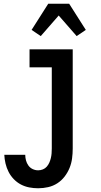

<svg xmlns="http://www.w3.org/2000/svg" viewBox="-20 -784 540 1027"><path d="M184 223Q160 223 136.5 218.5Q113 214 92 203Q71 192 54 174.5Q37 157 26 135.5Q15 114 9.5 90.5Q4 67 3 44H115Q115 59 119 74Q123 89 132 101.5Q141 114 155 120.5Q169 127 184 127Q197 127 209.5 122Q222 117 230.5 107Q239 97 244 85.5Q249 74 252 61.5Q255 49 256 36Q257 23 257 10V-424H138V-520H369V10Q369 37 365.5 63.5Q362 90 352 114.5Q342 139 325.5 160.5Q309 182 286.5 196.5Q264 211 237.5 217Q211 223 184 223ZM198 -591 149 -624 238 -764H350L439 -624L390 -591L294 -701Z"/></svg>

Font: Iosevka SS18
Style: Bold
Weight: 700
Monospace: yes
Designer: Belleve Invis
Foundry: Belleve Invis
Version: Version 25.1.1; ttfautohint (v1.8.4)